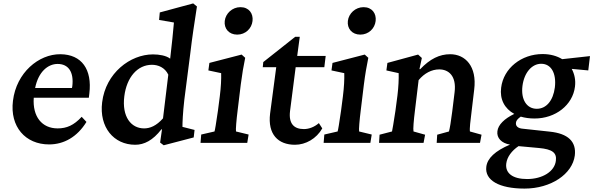

<svg xmlns="http://www.w3.org/2000/svg" viewBox="-20 -838 3480 1126"><path d="M268 9C355 9 433 -35 487 -123L459 -153C413 -103 371 -85 318 -85C226 -85 170 -154 178 -265H501L504 -290C521 -430 460 -519 334 -520C207 -521 76 -412 56 -247C37 -95 129 9 268 9ZM186 -322C205 -417 261 -463 318 -463C382 -463 414 -415 404 -332L402 -322Z M940 14 1116 -32 1121 -76 1050 -94C1050 -120 1052 -174 1061 -253L1096 -525C1107 -620 1120 -702 1135 -800L1113 -818L917 -765L913 -721L1000 -706C998 -676 985 -551 978 -494C955 -512 914 -519 877 -519C744 -519 600 -410 579 -238C561 -92 647 11 773 11C825 11 876 -14 927 -80L930 -79L919 -2ZM709 -273C723 -386 787 -458 871 -458C908 -458 947 -442 967 -400L936 -144C897 -100 860 -85 825 -85C749 -85 694 -153 709 -273Z M1156 0H1430L1438 -49L1364 -67C1362 -79 1366 -131 1374 -194L1392 -342C1400 -405 1408 -450 1418 -499L1397 -518L1208 -469L1202 -425L1277 -409C1278 -374 1276 -328 1269 -273L1258 -188C1247 -112 1241 -76 1238 -67L1160 -49ZM1298 -715C1293 -671 1322 -635 1371 -635C1420 -635 1456 -671 1461 -715C1466 -759 1440 -796 1390 -796C1342 -796 1303 -759 1298 -715Z M1870 -85 1850 -116C1825 -94 1793 -81 1762 -81C1703 -81 1672 -114 1681 -187L1714 -444H1882L1890 -510H1723L1738 -622H1711L1524 -474L1521 -444H1600L1564 -172C1549 -50 1611 11 1710 11C1773 11 1836 -25 1870 -85Z M1878 0H2152L2160 -49L2086 -67C2084 -79 2088 -131 2096 -194L2114 -342C2122 -405 2130 -450 2140 -499L2119 -518L1930 -469L1924 -425L1999 -409C2000 -374 1998 -328 1991 -273L1980 -188C1969 -112 1963 -76 1960 -67L1882 -49ZM2020 -715C2015 -671 2044 -635 2093 -635C2142 -635 2178 -671 2183 -715C2188 -759 2162 -796 2112 -796C2064 -796 2025 -759 2020 -715Z M2203 0H2464L2473 -48L2405 -67C2402 -81 2406 -130 2414 -194L2435 -368C2469 -409 2512 -431 2556 -431C2610 -431 2658 -394 2646 -297L2632 -183C2625 -127 2618 -85 2613 -67L2544 -48L2541 0H2795L2804 -48L2736 -67C2733 -80 2739 -133 2746 -187L2761 -313C2778 -449 2709 -520 2620 -520C2558 -520 2502 -493 2444 -432L2440 -433L2454 -498L2432 -518L2252 -469L2246 -425L2318 -409C2319 -374 2317 -328 2311 -279L2299 -188C2289 -117 2281 -79 2279 -67L2206 -48Z M3056 268C3211 268 3337 183 3351 74C3361 -8 3311 -55 3204 -66L3047 -83C3017 -85 3003 -99 3006 -119C3007 -131 3017 -142 3034 -154C3058 -147 3085 -143 3115 -143C3238 -143 3339 -222 3352 -330C3357 -369 3349 -404 3333 -434L3430 -425L3440 -509L3277 -491C3246 -510 3207 -521 3162 -521C3038 -521 2933 -438 2919 -324C2910 -256 2939 -201 2996 -170C2938 -142 2901 -106 2897 -68C2892 -29 2921 2 2971 10C2884 47 2838 90 2832 140C2822 219 2907 268 3056 268ZM2949 121C2954 82 2981 46 3021 19L3141 30C3219 37 3246 58 3240 104C3233 168 3161 212 3071 212C2987 212 2942 178 2949 121ZM3044 -334C3054 -412 3099 -464 3154 -464C3212 -464 3244 -409 3234 -325C3224 -248 3184 -200 3128 -200C3069 -200 3034 -254 3044 -334Z"/></svg>

Font: TPK Tissa Web SemiBold
Style: Italic
Weight: 600
Italic angle: -7°
Designer: Jacques Le Bailly, Suppakit Chalermlarp | Katatrad Co.,Ltd.
Foundry: Jacques Le Bailly, Cadson Demak Co.,Ltd.
Version: Version 5.000;Glyphs 3.1.2 (3151)